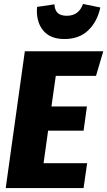

<svg xmlns="http://www.w3.org/2000/svg" viewBox="-20 -954 544 974"><path d="M467 -569H263L241 -414H421L404 -291H224L201 -126H422L404 0H9L106 -694H504ZM167 -900 168 -919 256 -932Q258 -901 273.5 -887.5Q289 -874 319 -874Q380 -874 401 -934L489 -916Q473 -843 427 -799.5Q381 -756 307 -756Q238 -756 202.5 -795.5Q167 -835 167 -900Z"/></svg>

Font: Fira Sans Condensed ExtraBold
Style: Italic
Weight: 800
Width: 3
Italic angle: -8°
Designer: bBox Type GmbH & Carrois Corporate GbR & Edenspiekermann AG
Foundry: bBox Type GmbH & Carrois Corporate GbR & Edenspiekermann AG
Version: Version 4.301